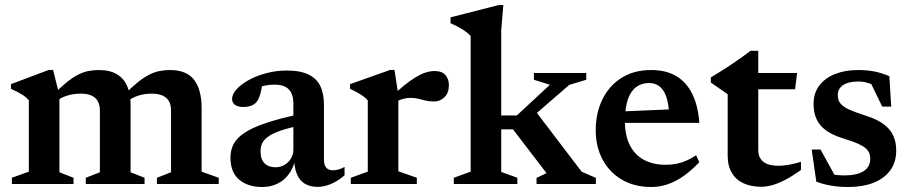

<svg xmlns="http://www.w3.org/2000/svg" viewBox="-20 -737 3646 769"><path d="M218 -356V-47L274.5 -25V0H27.5V-25L95.5 -49.5V-335Q85.5 -347.5 69 -358Q52.5 -368.5 24 -381V-400L175.5 -457H192.5ZM503 -318V-47L559 -25V0H323.5V-25L380 -47V-294Q380 -317.5 371.2 -332.5Q362.5 -347.5 345.2 -354.8Q328 -362 303 -362Q274 -362 247.5 -353.5Q221 -345 206 -330.5L188.5 -353.5Q220.5 -385.5 245.2 -405.8Q270 -426 291 -437Q312 -448 332.5 -452.2Q353 -456.5 376 -456.5Q420.5 -456.5 448.5 -439.5Q476.5 -422.5 489.8 -391.2Q503 -360 503 -318ZM787.5 -303.5V-49.5L856 -25V0H608.5V-25L665 -47V-294Q665 -318 656 -332.8Q647 -347.5 629.8 -354.8Q612.5 -362 587.5 -362Q558.5 -362 532 -353.2Q505.5 -344.5 490.5 -330.5L473 -353.5Q505 -385.5 529.8 -405.8Q554.5 -426 575.8 -437Q597 -448 617.5 -452.2Q638 -456.5 661 -456.5Q727 -456.5 757.2 -417.5Q787.5 -378.5 787.5 -303.5Z M1183 -280.5 1184.5 -234.5Q1134 -224.5 1102.2 -213.2Q1070.5 -202 1053.5 -189.5Q1036.5 -177 1030 -162.8Q1023.5 -148.5 1023.5 -131.5Q1023.5 -98.5 1039.8 -82.8Q1056 -67 1083.5 -67Q1103.5 -67 1119.8 -76.8Q1136 -86.5 1145.5 -102.5Q1155 -118.5 1155 -137.5V-324Q1155 -359 1137.2 -378.5Q1119.5 -398 1078.5 -398Q1061.5 -398 1043.8 -394.8Q1026 -391.5 1011 -385L1033 -417Q1030 -394 1026.5 -377.2Q1023 -360.5 1018.8 -349Q1014.5 -337.5 1009 -330.5Q1001 -319.5 986.8 -314Q972.5 -308.5 955 -308.5Q933 -308.5 921.2 -317.2Q909.5 -326 909.5 -340Q909.5 -359.5 927.5 -379.5Q945.5 -399.5 976.5 -416.5Q1007.5 -433.5 1046.8 -444Q1086 -454.5 1128.5 -454.5Q1184.5 -454.5 1217.2 -437.8Q1250 -421 1263.8 -390.5Q1277.5 -360 1277.5 -318V-96.5Q1277.5 -82.5 1281.8 -73.2Q1286 -64 1294 -59.5Q1302 -55 1314 -55Q1324 -55 1336 -58.2Q1348 -61.5 1360 -68.5V-35Q1335.5 -13 1307 -0.8Q1278.5 11.5 1253.5 11.5Q1221.5 11.5 1200.8 -1.2Q1180 -14 1169.8 -38.2Q1159.5 -62.5 1158.5 -95.5L1163 -98.5Q1154.5 -62.5 1135.5 -37.8Q1116.5 -13 1089.5 -0.5Q1062.5 12 1030 12Q973 12 938 -17.5Q903 -47 903 -105.5Q903 -134.5 914.8 -158.5Q926.5 -182.5 957 -203.5Q987.5 -224.5 1042.2 -243.2Q1097 -262 1183 -280.5Z M1720.5 -452.5Q1750.5 -452.5 1764.2 -436.2Q1778 -420 1778 -396Q1778 -364.5 1760 -347.5Q1742 -330.5 1718.5 -330.5Q1699.5 -330.5 1684.5 -334.2Q1669.5 -338 1655.2 -341.5Q1641 -345 1623.5 -345Q1611.5 -345 1599.5 -342.2Q1587.5 -339.5 1576 -334.2Q1564.5 -329 1554 -320.5L1542 -344Q1572.5 -373.5 1597.8 -394Q1623 -414.5 1644.5 -427.5Q1666 -440.5 1684.5 -446.5Q1703 -452.5 1720.5 -452.5ZM1575.5 -356V-51L1649.5 -25V0H1385V-25L1453 -49.5V-335Q1445.5 -344 1435 -351.5Q1424.5 -359 1411.2 -366.5Q1398 -374 1382 -381V-400L1543 -457H1560Z M2077 -238.5 2119.5 -299 2309.5 -49.5 2366.5 -24.5V0H2129V-24.5L2169 -43.5L2034.5 -219H1949V-274.5H2050L2182.5 -397.5L2118.5 -417.5V-444.5H2328V-417.5L2260 -397ZM1987.5 -48.5 2052 -25V0H1797.5V-25L1865 -49.5V-593Q1857.5 -601.5 1846.2 -609.8Q1835 -618 1819.5 -626.8Q1804 -635.5 1784.5 -644V-667.5L1978 -717H1996L1987.5 -615Z M2588.5 -456.5Q2648 -456.5 2689 -432Q2730 -407.5 2753 -360.2Q2776 -313 2781 -245H2454.5L2455 -290L2712 -301L2660.5 -276Q2658.5 -319 2649.2 -347.5Q2640 -376 2622.5 -390.2Q2605 -404.5 2579 -404.5Q2550.5 -404.5 2528.8 -389Q2507 -373.5 2495 -339.8Q2483 -306 2483 -250Q2483 -194 2502.8 -155.2Q2522.5 -116.5 2559.2 -96.8Q2596 -77 2646.5 -77Q2669 -77 2689.2 -81Q2709.5 -85 2729 -93.5Q2748.5 -102 2768 -115L2781 -87.5Q2751.5 -56.5 2721 -34.2Q2690.5 -12 2657.5 0Q2624.5 12 2588 12Q2521.5 12 2471.5 -17Q2421.5 -46 2393.8 -97.5Q2366 -149 2366 -215.5Q2366 -283 2392.2 -337.8Q2418.5 -392.5 2468.2 -424.5Q2518 -456.5 2588.5 -456.5Z M3017 -136Q3017 -105 3037.5 -89Q3058 -73 3098 -73Q3117 -73 3139.5 -77Q3162 -81 3188 -89V-56Q3152.5 -31 3124 -16.2Q3095.5 -1.5 3072.5 4.8Q3049.5 11 3029 11Q2989 11 2958.8 -2.5Q2928.5 -16 2911.5 -44Q2894.5 -72 2894.5 -114.5V-359.5L2827 -406.5V-427Q2841.5 -435.5 2857.5 -445.5Q2873.5 -455.5 2890.2 -466.2Q2907 -477 2923.5 -488.5Q2940 -500 2956 -511.2Q2972 -522.5 2986 -533.5H3017V-431.5ZM2967.5 -379.5 2968 -444.5H3172.5L3164.5 -379.5Z M3415.5 -456.5Q3452.5 -456.5 3481 -451Q3509.5 -445.5 3542 -432L3549.5 -310H3513.5L3455 -430.5L3500 -385.5Q3478.5 -398 3458.2 -404.2Q3438 -410.5 3418 -410.5Q3378 -410.5 3356.8 -396.2Q3335.5 -382 3335.5 -356Q3335.5 -335 3347 -321.5Q3358.5 -308 3382.5 -297.5Q3406.5 -287 3443.5 -275Q3471.5 -266.5 3494.5 -254.8Q3517.5 -243 3534.2 -226.8Q3551 -210.5 3560.2 -187.8Q3569.5 -165 3569.5 -134.5Q3569.5 -86.5 3545.2 -54Q3521 -21.5 3478 -4.8Q3435 12 3377.5 12Q3341.5 12 3308.8 6.5Q3276 1 3249.5 -9.5L3231 -138H3266.5L3337.5 -9L3270 -52Q3288 -45 3303.8 -41Q3319.5 -37 3334 -35.8Q3348.5 -34.5 3362.5 -34.5Q3411.5 -34.5 3438.5 -51.2Q3465.5 -68 3465.5 -101.5Q3465.5 -120 3457.2 -132Q3449 -144 3433.2 -153Q3417.5 -162 3395.8 -169.8Q3374 -177.5 3347 -186Q3311 -198 3287 -215.8Q3263 -233.5 3250.8 -259.2Q3238.5 -285 3238.5 -320.5Q3238.5 -364.5 3261.8 -394.8Q3285 -425 3325.2 -440.8Q3365.5 -456.5 3415.5 -456.5Z"/></svg>

Font: Newsreader 16pt SemiBold
Style: Regular
Weight: 600
Designer: Hugues Gentile
Foundry: Production Type
Version: Version 1.003